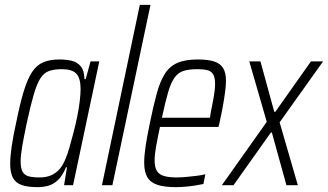

<svg xmlns="http://www.w3.org/2000/svg" viewBox="-20 -763 1351 791"><path d="M135 8Q95 8 70 -0.5Q45 -9 33.5 -30Q22 -51 22 -89Q22 -117 28 -159Q34 -201 46 -255Q62 -335 77.5 -386Q93 -437 112 -466Q131 -495 158.5 -506.5Q186 -518 225 -518Q253 -518 275.5 -512.5Q298 -507 312.5 -490Q327 -473 328 -437H333L353 -510H389L281 0H244L256 -74H252Q237 -38 218 -20.5Q199 -3 178 2.5Q157 8 135 8ZM143 -32Q170 -32 190 -40.5Q210 -49 225 -66Q240 -83 250 -109Q258 -127 266 -155Q274 -183 282.5 -215.5Q291 -248 298 -282Q305 -316 308.5 -346Q312 -376 312 -396Q312 -441 294.5 -459.5Q277 -478 235 -478Q203 -478 182 -470.5Q161 -463 146.5 -440.5Q132 -418 119 -373.5Q106 -329 90 -255Q78 -198 71.5 -160Q65 -122 65 -97Q65 -70 73 -55.5Q81 -41 98.5 -36.5Q116 -32 143 -32Z M400 0 556 -743H600L443 0Z M704 8Q657 8 628.5 -1.5Q600 -11 587 -33Q574 -55 574 -93Q574 -122 580 -161.5Q586 -201 597 -254Q612 -328 626 -378.5Q640 -429 659.5 -459.5Q679 -490 711 -504Q743 -518 795 -518Q838 -518 863 -509.5Q888 -501 899.5 -482Q911 -463 911 -430Q911 -412 907.5 -385Q904 -358 898 -325Q892 -292 884 -256L880 -240H639Q629 -193 623 -159.5Q617 -126 617 -102Q617 -75 626 -59.5Q635 -44 655.5 -38Q676 -32 709 -32Q726 -32 747 -34Q768 -36 789 -38.5Q810 -41 826 -45L818 -5Q805 -2 786 1Q767 4 745.5 6Q724 8 704 8ZM647 -278H845L848 -298Q854 -327 860 -360Q866 -393 866 -417Q866 -444 858 -457Q850 -470 834 -474Q818 -478 794 -478Q759 -478 736.5 -471Q714 -464 699 -443Q684 -422 672.5 -382.5Q661 -343 647 -278Z M894 0 1079 -261 1007 -510H1053L1110 -302H1114L1261 -510H1311L1132 -259L1207 0H1160L1100 -217H1096L942 0Z"/></svg>

Font: Saira Condensed ExtraLight
Style: Italic
Weight: 250
Width: 3
Italic angle: -12°
Designer: Hector Gatti with collaboration of the Omnibus-Type team
Foundry: Omnibus-Type
Version: Version 1.101